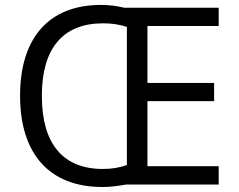

<svg xmlns="http://www.w3.org/2000/svg" viewBox="-20 -745 963 775"><path d="M575.2 -74.2H862.8V0H487.8C454.6 6.3 422.9 9.8 393.1 9.8C180.2 9.8 61 -123 61 -358.9C61 -593.3 178.7 -725.1 387.2 -725.1C420.4 -725.1 451.7 -721.2 481 -713.9H862.8V-640.1H575.2V-410.2H844.2V-336.9H575.2ZM492.2 -636.2C463.9 -646 431.6 -650.9 396 -650.9C233.9 -650.9 148.9 -549.8 148.9 -357.9C148.9 -164.6 234.4 -63 395 -63C431.6 -63 463.9 -68.4 492.2 -79.1Z"/></svg>

Font: OpenSansEmoji
Style: Regular
Weight: 400
Foundry: MorbZ
Version: Version 1.000;PS 001.000;hotconv 1.0.70;makeotf.lib2.5.58329